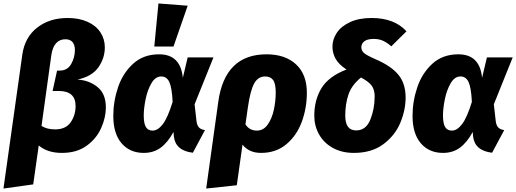

<svg xmlns="http://www.w3.org/2000/svg" viewBox="-39 -865 2984 1110"><path d="M90 -549Q104 -649 175.5 -705Q247 -761 352 -761Q418 -761 467 -739Q516 -717 541.5 -678Q567 -639 567 -591Q567 -529 530 -476Q493 -423 409 -405Q476 -401 524.5 -362Q573 -323 573 -244Q573 -186 546 -125Q519 -64 462 -22.5Q405 19 319 19Q235 19 185 -24L153 201L-19 225ZM398 -252Q398 -339 301 -339H265L291 -457H307Q351 -457 372.5 -495Q394 -533 394 -576Q394 -606 380 -622Q366 -638 339 -638Q306 -638 285.5 -615.5Q265 -593 258 -548L201 -137Q232 -117 280 -117Q341 -117 369.5 -158Q398 -199 398 -252Z M1018 -415 1046 -533H1195L1086 -262L1097 -165Q1100 -140 1111.5 -128Q1123 -116 1146 -113L1076 18Q975 6 966 -77L964 -102Q930 -40 889 -10.5Q848 19 792 19Q712 19 664 -36.5Q616 -92 616 -195Q616 -279 643.5 -360.5Q671 -442 730.5 -496.5Q790 -551 881 -551Q1005 -551 1018 -415ZM792 -198Q792 -151 804.5 -130.5Q817 -110 843 -110Q874 -110 902.5 -147.5Q931 -185 959 -276Q955 -358 940 -390.5Q925 -423 893 -423Q859 -423 836 -383Q813 -343 802.5 -290Q792 -237 792 -198ZM1046 -832 964 -596H853L877 -845Z M1735 -329Q1735 -241 1706 -161.5Q1677 -82 1617 -31.5Q1557 19 1470 19Q1400 19 1363 -29L1330 206L1153 225L1223 -277Q1261 -551 1502 -551Q1610 -551 1672.5 -493Q1735 -435 1735 -329ZM1555 -330Q1555 -383 1539.5 -403Q1524 -423 1494 -423Q1453 -423 1430.5 -382.5Q1408 -342 1394 -244L1380 -146Q1403 -110 1446 -110Q1484 -110 1508.5 -144.5Q1533 -179 1544 -229.5Q1555 -280 1555 -330Z M2311 -684 2223 -597Q2199 -619 2175 -629.5Q2151 -640 2122 -640Q2085 -640 2067.5 -626.5Q2050 -613 2050 -592Q2050 -572 2065.5 -558.5Q2081 -545 2131 -523Q2222 -484 2264 -433Q2306 -382 2306 -301Q2306 -229 2275.5 -155.5Q2245 -82 2177.5 -31.5Q2110 19 2007 19Q1937 19 1885 -10Q1833 -39 1805.5 -88Q1778 -137 1778 -196Q1778 -288 1820 -356Q1862 -424 1964 -463Q1919 -493 1901 -525.5Q1883 -558 1883 -596Q1883 -637 1908 -675Q1933 -713 1984.5 -737Q2036 -761 2109 -761Q2241 -761 2311 -684ZM1957 -196Q1957 -111 2020 -111Q2077 -111 2102 -173.5Q2127 -236 2127 -308Q2127 -346 2110 -369.5Q2093 -393 2048 -417Q1994 -373 1975.5 -318.5Q1957 -264 1957 -196Z M2748 -415 2776 -533H2925L2816 -262L2827 -165Q2830 -140 2841.5 -128Q2853 -116 2876 -113L2806 18Q2705 6 2696 -77L2694 -102Q2660 -40 2619 -10.5Q2578 19 2522 19Q2442 19 2394 -36.5Q2346 -92 2346 -195Q2346 -279 2373.5 -360.5Q2401 -442 2460.5 -496.5Q2520 -551 2611 -551Q2735 -551 2748 -415ZM2522 -198Q2522 -151 2534.5 -130.5Q2547 -110 2573 -110Q2604 -110 2632.5 -147.5Q2661 -185 2689 -276Q2685 -358 2670 -390.5Q2655 -423 2623 -423Q2589 -423 2566 -383Q2543 -343 2532.5 -290Q2522 -237 2522 -198Z"/></svg>

Font: Trujillo ExtraBold
Style: Italic
Weight: 800
Italic angle: -8°
Designer: Fira Sans original fonts by bBox Type GmbH, Carrois Corporate GbR, & Edenspiekermann AG / Changes by Cristiano Sobral
Foundry: Fira Sans original fonts by bBox Type GmbH, Carrois Corporate GbR, & Edenspiekermann AG / Changes by Cristiano Sobral
Version: Version 4.301;July 28, 2020;FontCreator 13.0.0.2655 64-bit